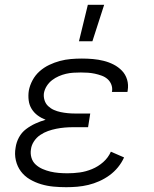

<svg xmlns="http://www.w3.org/2000/svg" viewBox="-20 -772 640 800"><path d="M256 8Q229 8 202.5 5.5Q176 3 151 -4.5Q126 -12 104 -25Q82 -38 67 -58Q52 -78 46 -104Q40 -130 45 -157Q48 -179 59 -199.5Q70 -220 88.5 -234Q107 -248 128 -257.5Q149 -267 170 -273Q152 -280 137 -291Q122 -302 112 -318Q102 -334 99.5 -354Q97 -374 100 -394Q104 -416 115.5 -437.5Q127 -459 145 -475Q163 -491 185 -501.5Q207 -512 229.5 -518Q252 -524 275 -526Q298 -528 321 -528Q344 -528 367 -526Q390 -524 412 -518.5Q434 -513 453.5 -503Q473 -493 488 -477.5Q503 -462 509.5 -440.5Q516 -419 512 -395L511 -389H446L447 -392Q449 -407 443.5 -420.5Q438 -434 427.5 -443Q417 -452 403 -457Q389 -462 375 -465Q361 -468 346.5 -469Q332 -470 317 -470Q301 -470 285.5 -469Q270 -468 255 -464.5Q240 -461 225 -454.5Q210 -448 197 -438Q184 -428 175 -414Q166 -400 163 -384Q161 -369 165.5 -354.5Q170 -340 180.5 -330Q191 -320 204.5 -314Q218 -308 232.5 -305Q247 -302 262 -300.5Q277 -299 293 -299H356L347 -242H284Q267 -242 249.5 -240.5Q232 -239 214.5 -235.5Q197 -232 180 -226Q163 -220 147.5 -209.5Q132 -199 121.5 -183Q111 -167 109 -150Q106 -132 111 -115Q116 -98 128.5 -86.5Q141 -75 157 -68Q173 -61 190 -57Q207 -53 225 -51.5Q243 -50 261 -50Q287 -50 312.5 -53.5Q338 -57 363.5 -67.5Q389 -78 410 -96.5Q431 -115 442 -140L497 -116Q487 -94 471.5 -75Q456 -56 436 -41.5Q416 -27 393.5 -17Q371 -7 348 -1.5Q325 4 302 6Q279 8 256 8ZM309 -600 346 -752H414L365 -600Z"/></svg>

Font: Iosevka Light Extended
Style: Italic
Weight: 300
Width: 7
Italic angle: -9°
Monospace: yes
Designer: Belleve Invis
Foundry: Belleve Invis
Version: Version 32.5.0; ttfautohint (v1.8.4)